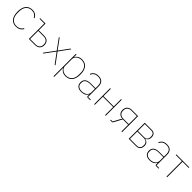

<svg xmlns="http://www.w3.org/2000/svg" viewBox="489 -2304 4289 4289"><g transform="rotate(45 2634.0 -159.0)"><path d="M270 12.2Q169.9 12.2 115 -55.7Q60.1 -123.5 60.1 -252.9Q60.1 -382.3 115 -450.2Q169.9 -518.1 270 -518.1Q383.8 -518.1 435.1 -418L417 -409.2Q392.1 -454.6 357.2 -476.8Q322.3 -499 270 -499Q181.2 -499 132.1 -439.7Q83 -380.4 83 -276.9V-229Q83 -125.5 132.1 -66.2Q181.2 -6.8 270 -6.8Q376.5 -6.8 428.2 -95.2L443.8 -84Q388.2 12.2 270 12.2Z M670.9 0V-486.8H522V-505.9H691.9V-293H860.8Q936 -293 976.3 -253.7Q1016.6 -214.4 1016.6 -147Q1016.6 -79.1 976.3 -39.6Q936 0 860.8 0ZM691.9 -19H860.8Q925.3 -19 959.5 -51.8Q993.7 -84.5 993.7 -132.8V-160.2Q993.7 -208.5 959.5 -241.2Q925.3 -273.9 860.8 -273.9H691.9Z M1108.9 0 1296.9 -254.9 1113.8 -505.9H1137.7L1308.6 -271H1310.5L1481.9 -505.9H1505.9L1322.8 -254.9L1510.7 0H1486.8L1310.5 -238.8H1308.6L1132.8 0Z M1649.4 200.2V-505.9H1670.4V-428.2H1673.3Q1690.9 -465.3 1733.4 -491.7Q1775.9 -518.1 1837.4 -518.1Q1938.5 -518.1 1993.9 -450.4Q2049.3 -382.8 2049.3 -252.9Q2049.3 -123 1993.9 -55.4Q1938.5 12.2 1837.4 12.2Q1775.9 12.2 1733.6 -14.2Q1691.4 -40.5 1673.3 -78.1H1670.4V200.2ZM1837.4 -6.8Q1927.2 -6.8 1976.8 -65.9Q2026.4 -125 2026.4 -229V-276.9Q2026.4 -380.9 1976.8 -439.9Q1927.2 -499 1837.4 -499Q1769.5 -499 1720 -460.4Q1670.4 -421.9 1670.4 -362.8V-143.1Q1670.4 -84 1720 -45.4Q1769.5 -6.8 1837.4 -6.8Z M2333.5 12.2Q2255.4 12.2 2212.9 -24.9Q2170.4 -62 2170.4 -129.9Q2170.4 -162.6 2179.9 -188Q2189.5 -213.4 2210.7 -233.6Q2231.9 -253.9 2269.8 -264.4Q2307.6 -274.9 2360.4 -274.9H2502.4V-349.1Q2502.4 -425.8 2466.3 -462.4Q2430.2 -499 2358.4 -499Q2300.8 -499 2263.7 -476.1Q2226.6 -453.1 2205.6 -403.8L2187.5 -412.1Q2209.5 -463.9 2250.2 -491Q2291 -518.1 2358.4 -518.1Q2439.9 -518.1 2481.7 -475.6Q2523.4 -433.1 2523.4 -352.1V-19H2608.4V0H2531.2Q2502.4 0 2502.4 -28.8V-77.1H2499.5Q2453.1 12.2 2333.5 12.2ZM2333.5 -6.8Q2405.3 -6.8 2453.9 -43.7Q2502.4 -80.6 2502.4 -147.9V-256.8H2361.3Q2275.4 -256.8 2234.4 -227.3Q2193.4 -197.8 2193.4 -145V-115.2Q2193.4 -64 2231.9 -35.4Q2270.5 -6.8 2333.5 -6.8Z M2732.9 0V-505.9H2753.9V-274.9H3078.1V-505.9H3099.1V0H3078.1V-255.9H2753.9V0Z M3241.7 0V-19H3298.8L3387.7 -186Q3397.9 -205.6 3411.6 -210.9V-213.9Q3343.8 -218.3 3307.1 -256.8Q3270.5 -295.4 3270.5 -358.9Q3270.5 -426.8 3311 -466.3Q3351.6 -505.9 3426.8 -505.9H3616.7V0H3595.7V-212.9H3425.8L3320.8 -16.1Q3313 0 3295.4 0ZM3426.8 -231.9H3595.7V-486.8H3426.8Q3362.3 -486.8 3327.9 -454.1Q3293.5 -421.4 3293.5 -373V-346.2Q3293.5 -297.9 3327.9 -264.9Q3362.3 -231.9 3426.8 -231.9Z M3826.2 0V-505.9H4052.2Q4106 -505.9 4136 -474.1Q4166 -442.4 4166 -381.8Q4166 -288.1 4084 -262.2V-259.8Q4189 -241.2 4189 -137.2Q4189 -73.7 4156.5 -36.9Q4124 0 4063 0ZM3847.2 -269H4042Q4090.8 -269 4116.9 -297.4Q4143.1 -325.7 4143.1 -367.2V-397Q4143.1 -436 4119.9 -461.4Q4096.7 -486.8 4052.2 -486.8H3847.2ZM3847.2 -19H4063Q4113.3 -19 4139.6 -48.8Q4166 -78.6 4166 -122.1V-151.9Q4166 -192.9 4135.7 -221.4Q4105.5 -250 4047.4 -250H3847.2Z M4495.1 12.2Q4417 12.2 4374.5 -24.9Q4332 -62 4332 -129.9Q4332 -162.6 4341.6 -188Q4351.1 -213.4 4372.3 -233.6Q4393.6 -253.9 4431.4 -264.4Q4469.2 -274.9 4522 -274.9H4664.1V-349.1Q4664.1 -425.8 4627.9 -462.4Q4591.8 -499 4520 -499Q4462.4 -499 4425.3 -476.1Q4388.2 -453.1 4367.2 -403.8L4349.1 -412.1Q4371.1 -463.9 4411.9 -491Q4452.6 -518.1 4520 -518.1Q4601.6 -518.1 4643.3 -475.6Q4685.1 -433.1 4685.1 -352.1V-19H4770V0H4692.9Q4664.1 0 4664.1 -28.8V-77.1H4661.1Q4614.7 12.2 4495.1 12.2ZM4495.1 -6.8Q4566.9 -6.8 4615.5 -43.7Q4664.1 -80.6 4664.1 -147.9V-256.8H4522.9Q4437 -256.8 4396 -227.3Q4355 -197.8 4355 -145V-115.2Q4355 -64 4393.6 -35.4Q4432.1 -6.8 4495.1 -6.8Z M5018.6 0V-486.8H4824.7V-505.9H5233.4V-486.8H5039.6V0Z"/></g></svg>

Font: Anuphan Thin
Style: Regular
Weight: 250
Designer: Mike Abbink, Paul van der Laan, Pieter van Rosmalen, Mint Tantisuwanna
Foundry: Bold Monday; Cadson Demak
Version: Version 3.002;hotconv 1.0.109;makeotfexe 2.5.65596